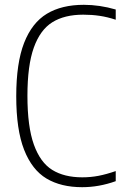

<svg xmlns="http://www.w3.org/2000/svg" viewBox="-20 -769 510 798"><path d="M47.5 -369Q47.5 -507 80.2 -590.8Q113 -674.5 174.8 -711.8Q236.5 -749 328.5 -749Q394 -749 461 -729.5V-687Q426 -698.5 394 -703.2Q362 -708 326 -708Q248 -708 197.5 -676.5Q147 -645 120.5 -571Q94 -497 94 -371Q94 -242.5 120.8 -168Q147.5 -93.5 197.2 -62.8Q247 -32 322 -32Q356.5 -32 389.2 -38.2Q422 -44.5 461 -58V-16Q391.5 9 321.5 9Q233.5 9 173.2 -27Q113 -63 80.2 -146.5Q47.5 -230 47.5 -369Z"/></svg>

Font: Encode Sans Condensed ExLight
Style: Regular
Weight: 275
Width: 3
Designer: Multiple Designers
Foundry: Impallari Type
Version: Version 2.000